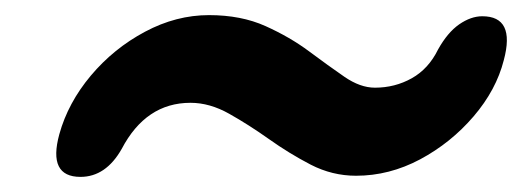

<svg xmlns="http://www.w3.org/2000/svg" viewBox="-20 -470 691 254"><path d="M451 -237.5Q419.5 -237.5 391 -252.2Q362.5 -267 335.8 -286Q309 -305 283.2 -319.5Q257.5 -334 232 -334Q173 -334 141 -273Q120 -236 86.5 -236Q43 -236 58.5 -292.5Q70 -334 100.2 -370Q130.5 -406 171.8 -428Q213 -450 256.5 -450Q299 -450 331.2 -435.5Q363.5 -421 389 -402Q414.5 -383 435.5 -368.5Q456.5 -354 476 -354Q502.5 -354 524.8 -366.5Q547 -379 559.5 -404.5Q572 -427 587.5 -437.8Q603 -448.5 618 -448.5Q662 -448.5 646.5 -390.5Q636.5 -351 606.5 -316Q576.5 -281 535.8 -259.2Q495 -237.5 451 -237.5Z"/></svg>

Font: Fraunces 72pt S100
Style: Bold Italic
Weight: 700
Italic angle: -16°
Version: Version 1.000; ttfautohint (v1.8.3)